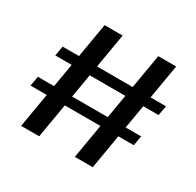

<svg xmlns="http://www.w3.org/2000/svg" viewBox="-156 -893 1112 1087"><g transform="rotate(30 400.0 -350.0)"><path d="M349 -715 225 15H107L231 -715ZM699 -715 575 15H458L582 -715ZM762 -491 750 -427H75L86 -491ZM725 -273 714 -209H39L50 -273Z"/></g></svg>

Font: Pathway Extreme 28pt SemiBold
Style: Regular
Weight: 600
Designer: Eduardo Rodriguez Tunni
Foundry: Eduardo Rodriguez Tunni
Version: Version 1.001;gftools[0.9.26]